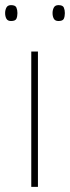

<svg xmlns="http://www.w3.org/2000/svg" viewBox="-32 -729 273 749"><path d="M116 0H90V-528H116ZM-12 -678Q-12 -690 -7 -699.5Q-2 -709 11 -709Q28 -709 32 -699.5Q36 -690 36 -678Q36 -665 32 -656Q28 -647 11 -647Q-2 -647 -7 -656Q-12 -665 -12 -678ZM173 -678Q173 -690 178 -699.5Q183 -709 196 -709Q213 -709 217 -699.5Q221 -690 221 -678Q221 -665 217 -656Q213 -647 196 -647Q183 -647 178 -656Q173 -665 173 -678Z"/></svg>

Font: Noto Sans Thaana Thin
Style: Regular
Weight: 100
Designer: David Williams
Foundry: Google Inc.
Version: Version 3.001; ttfautohint (v1.8.4.7-5d5b)